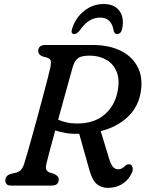

<svg xmlns="http://www.w3.org/2000/svg" viewBox="-20 -924 734 956"><path d="M637 -64.5Q622 -29.5 590.5 -9Q559 11.5 517.5 11.5Q485.5 11.5 462.8 -6.8Q440 -25 425.5 -76L374.5 -257.5H374Q339.5 -256.5 310 -261.2Q280.5 -266 255 -274.5Q239.5 -218 227.5 -172.8Q215.5 -127.5 211 -108.5Q206 -86.5 211.5 -77.8Q217 -69 227 -65L248.5 -58.5Q260 -53 266.2 -46.8Q272.5 -40.5 272.5 -29.5Q272.5 0 236 0H36Q19 0 12.8 -7.2Q6.5 -14.5 6.5 -26Q6.5 -50.5 35.5 -58.5L54.5 -63Q71.5 -66.5 82.2 -76.2Q93 -86 100 -107.5Q104.5 -121.5 115 -157.5Q125.5 -193.5 139.2 -242.8Q153 -292 167.5 -345.5Q182 -399 195.2 -448.8Q208.5 -498.5 218 -535.8Q227.5 -573 231 -589Q235 -611 233 -621.2Q231 -631.5 214.5 -637L192.5 -643Q170.5 -651 170.5 -670Q170.5 -700 207 -700H441Q525.5 -700 584.5 -669.5Q643.5 -639 669 -583.2Q694.5 -527.5 678 -451.5Q663 -384 611.5 -337.5Q560 -291 481.5 -271L522.5 -136.5Q532 -104.5 543 -92.8Q554 -81 568.5 -81Q587 -81 603 -98Q607.5 -103 614.8 -105.2Q622 -107.5 628.5 -105Q637.5 -101 640.2 -89.8Q643 -78.5 637 -64.5ZM342.5 -591.5Q337.5 -574 326 -532.8Q314.5 -491.5 299.8 -437.8Q285 -384 269.5 -328Q288 -320 311.8 -314.5Q335.5 -309 364 -309Q448.5 -309 500.2 -353.2Q552 -397.5 565.5 -469Q577 -526.5 561 -566.2Q545 -606 509.2 -626.5Q473.5 -647 426 -647Q383 -647 366.8 -633Q350.5 -619 342.5 -591.5ZM478 -836.5Q420 -836.5 375.5 -770.5Q361.5 -754.5 350.5 -754.5Q330 -754.5 339.5 -782Q357 -837 400 -870.5Q443 -904 496 -904Q549 -904 574.2 -870.5Q599.5 -837 588.5 -782Q583 -754.5 562.5 -754.5Q551.5 -754.5 546 -770.5Q536 -836.5 478 -836.5Z"/></svg>

Font: Fraunces 9pt S100
Style: Italic
Weight: 400
Italic angle: -16°
Version: Version 1.000; ttfautohint (v1.8.3)